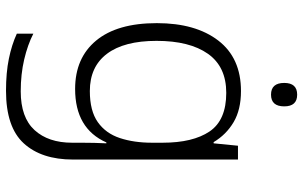

<svg xmlns="http://www.w3.org/2000/svg" viewBox="-205 -564 1009 639"><g transform="rotate(90 299.5 -244.5)"><path d="M283 -542Q345 -542 386.5 -517.5Q428 -493 453 -451H457L465 -532H511V17Q511 122 457 181Q403 240 282 240Q222 240 175.5 230.5Q129 221 92 204V149Q129 168 178 179.5Q227 191 284 191Q371 191 413 145Q455 99 455 20V-11Q455 -32 455.5 -53.5Q456 -75 457 -94H454Q408 10 276 10Q173 10 115 -60Q57 -130 57 -262Q57 -391 115 -466.5Q173 -542 283 -542ZM289 -493Q202 -493 159 -432Q116 -371 116 -261Q116 -153 159 -96Q202 -39 283 -39Q349 -39 386.5 -65.5Q424 -92 439.5 -139Q455 -186 455 -246V-281Q455 -382 417.5 -437.5Q380 -493 289 -493ZM295 -729Q334 -729 334 -686Q334 -642 295 -642Q256 -642 256 -686Q256 -729 295 -729Z"/></g></svg>

Font: Noto Sans Cherokee Light
Style: Regular
Weight: 300
Designer: Monotype Design Team
Foundry: Monotype Imaging Inc.
Version: Version 2.001; ttfautohint (v1.8.4.7-5d5b)